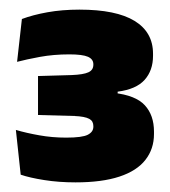

<svg xmlns="http://www.w3.org/2000/svg" viewBox="-20 -732 354 399"><path d="M137 -353Q102 -353 72 -357.8Q42 -362.5 23 -369L13 -462Q35 -455.5 61.8 -450.8Q88.5 -446 117.5 -446Q151 -446 162.5 -452Q174 -458 174 -468.5V-470Q174 -475 172 -478.8Q170 -482.5 165.5 -485Q161 -487.5 153.2 -489Q145.5 -490.5 133.5 -491L59 -493V-574L129 -576Q153.5 -577 163.8 -581.8Q174 -586.5 174 -597.5V-598.5Q174 -609 162.8 -614Q151.5 -619 124 -619Q91.5 -619 63 -613.8Q34.5 -608.5 15.5 -603.5L25.5 -692.5Q48 -701 78.5 -706.5Q109 -712 145 -712Q221.5 -712 259.8 -688.5Q298 -665 298 -620.5V-616Q298 -585.5 280.5 -566Q263 -546.5 224.5 -541.5V-527.5L216 -539Q262 -534 281 -513.2Q300 -492.5 300 -458.5V-453.5Q300 -422.5 282.2 -399.8Q264.5 -377 228.2 -365Q192 -353 137 -353Z"/></svg>

Font: Anek Latin ExtraBold
Style: Regular
Weight: 800
Designer: Yesha Goshar
Foundry: Ek Type
Version: Version 1.003